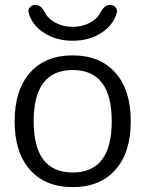

<svg xmlns="http://www.w3.org/2000/svg" viewBox="-20 -757 596 787"><path d="M438 -260Q438 -470 278 -470Q118 -470 118 -260Q118 -50 278 -50Q438 -50 438 -260ZM453 -61Q390 10 278 10Q166 10 103 -61Q40 -132 40 -260Q40 -388 103 -459Q166 -530 278 -530Q390 -530 453 -459Q516 -388 516 -260Q516 -132 453 -61ZM392 -706Q408 -737 431 -737Q444 -737 453 -727.5Q462 -718 459 -706Q446 -656 396.5 -623Q347 -590 278 -590Q209 -590 159.5 -623Q110 -656 97 -706Q94 -718 103 -727.5Q112 -737 125 -737Q148 -737 164 -706Q177 -680 208 -663.5Q239 -647 278 -647Q317 -647 348 -663.5Q379 -680 392 -706Z"/></svg>

Font: Rounded Mplus 1c
Style: Regular
Weight: 400
Version: Version 1.059.20150529